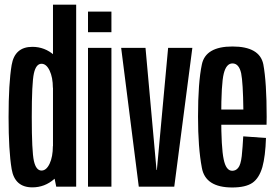

<svg xmlns="http://www.w3.org/2000/svg" viewBox="-20 -805 1192 828"><path d="M222.5 0H308.5V-785H208.5V-69ZM119.5 3Q173 3 214 -33Q255 -69 255 -130L208 -175Q208 -129 194 -99.2Q180 -69.5 159 -69.5Q135.5 -69.5 126.2 -110.8Q117 -152 117 -300Q117 -447.5 126.2 -488.8Q135.5 -530 159 -530Q180 -530 194 -500.5Q208 -471 208 -426.5L255 -469.5Q255 -530.5 214 -566.8Q173 -603 119.5 -603Q43.5 -603 30.2 -524.5Q17 -446 17 -300Q17 -155 30.2 -76Q43.5 3 119.5 3Z M359.5 0H460.5V-598.5H359.5ZM359.5 -755V-666H460.5V-755Z M578.5 0H731.5L809.5 -598.5H705L656.5 -72H655L607.5 -598.5H502.5Z M981.5 3.5V-68.5Q954.5 -68.5 944.5 -118.5Q934 -168 934 -301Q934 -445 945 -488Q956 -531.5 982.5 -531.5Q1010.5 -531.5 1020 -489Q1028 -449 1029.5 -332.5H924V-267H1129.5Q1130 -283.5 1130 -301Q1130 -450.5 1115.5 -528Q1099.5 -604.5 982.5 -604.5Q866.5 -604.5 850.5 -527Q834 -449.5 834 -301.5Q834 -168 850.5 -81.5Q865.5 3.5 981.5 3.5ZM981.5 -68.5V3.5Q1039 3.5 1068.5 -16.5Q1097.5 -36.5 1111.5 -84.5Q1124.5 -131 1127 -210L1029 -217Q1026.5 -170 1022.5 -131.5Q1018 -93.5 1007 -81Q997 -68.5 981.5 -68.5Z"/></svg>

Font: Anybody ExtraCondensed Medium
Style: Regular
Weight: 500
Width: 2
Version: Version 1.113;gftools[0.9.25]